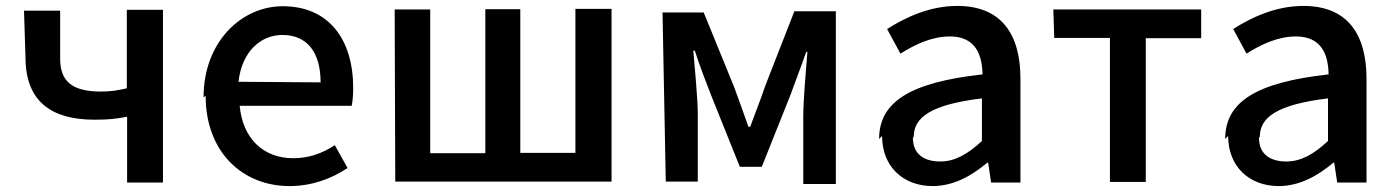

<svg xmlns="http://www.w3.org/2000/svg" viewBox="-20 -583 4716 648"><path d="M66 -390C66 -239 155 -179 299 -179C349 -179 371 -182 409 -189V33H530V-550H408V-285C378 -278 353 -274 321 -274C225 -274 183 -307 183 -385V-547H61Z M674 -260C674 -68 800 45 957 45C1033 45 1099 20 1153 -16L1110 -93C1067 -65 1022 -49 970 -49C869 -49 799 -115 789 -226H1167C1170 -239 1172 -263 1172 -286C1172 -451 1089 -562 934 -562C797 -562 667 -444 667 -254ZM785 -307C796 -409 860 -465 933 -465C1017 -465 1062 -406 1062 -305Z M1314 30H2044V-553H1922V-67H1736V-552H1618V-66H1432V-551H1312Z M2227 30H2335V-196C2335 -251 2325 -350 2320 -412H2325C2340 -365 2361 -310 2379 -264L2477 -20H2551L2648 -263C2664 -308 2685 -361 2701 -408H2705C2700 -345 2691 -245 2691 -189V38H2801V-545H2661L2563 -294C2547 -246 2528 -200 2512 -155H2506C2491 -199 2474 -244 2457 -291L2355 -541H2216Z M2957 -124C2957 -21 3028 45 3128 45C3197 45 3259 11 3312 -34H3315L3325 33H3424V-317C3424 -471 3357 -563 3211 -563C3117 -563 3035 -524 2974 -485L3019 -402C3068 -433 3125 -460 3186 -460C3271 -460 3295 -400 3296 -332C3053 -305 2947 -240 2947 -114ZM3064 -122C3064 -187 3122 -230 3294 -251V-107C3246 -63 3204 -38 3153 -38C3101 -38 3061 -61 3061 -118Z M3538 -455H3726V31H3847V-454H4034V-551H3535Z M4125 -124C4125 -21 4196 45 4296 45C4365 45 4427 11 4480 -34H4483L4493 33H4592V-317C4592 -471 4525 -563 4379 -563C4285 -563 4203 -524 4142 -485L4187 -402C4236 -433 4293 -460 4354 -460C4439 -460 4463 -400 4464 -332C4221 -305 4115 -240 4115 -114ZM4232 -122C4232 -187 4290 -230 4462 -251V-107C4414 -63 4372 -38 4321 -38C4269 -38 4229 -61 4229 -118Z"/></svg>

Font: GenEiGothic-pro-SemiBold
Style: Regular
Weight: 500
Designer: Ryoko NISHIZUKA (kana & ideographs); Paul D. Hunt (Latin, Greek & Cyrillic); Wenlong ZHANG (bopomofo); Sandoll Communica
Foundry: Adobe Systems Incorporated; o_tamon
Version: Version 1.000.140830